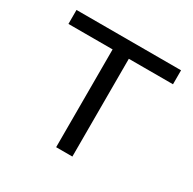

<svg xmlns="http://www.w3.org/2000/svg" viewBox="-117 -617 743 738"><g transform="rotate(30 254.0 -248.0)"><path d="M218 0V-434H22V-496H486V-434H290V0Z"/></g></svg>

Font: Nunito Sans 6pt Light
Style: Regular
Weight: 300
Version: Version 3.101;gftools[0.9.27]